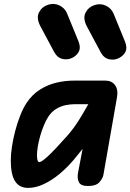

<svg xmlns="http://www.w3.org/2000/svg" viewBox="-20 -931 652 961"><path d="M120.5 9.5Q77 9.5 55.5 -23.8Q34 -57 34 -128Q34 -158.5 39.8 -196.8Q45.5 -235 56 -275.2Q66.5 -315.5 81 -352.2Q95.5 -389 113 -416Q142 -459 181 -483.2Q220 -507.5 263.5 -517.5Q307 -527.5 348.5 -527.5H508.5Q539 -527.5 555.8 -504.8Q572.5 -482 565.5 -443.5L497.5 -55.5Q494.5 -38.5 477.8 -19.2Q461 0 419.5 0Q383.5 0 374.5 -20Q365.5 -40 370.5 -66L393.5 -186Q390 -181.5 380.5 -169.8Q371 -158 361.5 -146.5Q352 -135 348 -130Q315 -91 276.5 -59.2Q238 -27.5 198 -9Q158 9.5 120.5 9.5ZM165 -152.5Q165 -148.5 165.8 -140.5Q166.5 -132.5 169 -126Q171.5 -119.5 176.5 -119.5Q187.5 -119.5 218.5 -147.8Q249.5 -176 315.5 -250Q349 -288 374 -328.2Q399 -368.5 422 -409.5H354Q333.5 -409.5 309.2 -404.8Q285 -400 261.8 -386.2Q238.5 -372.5 220.5 -345Q209 -326.5 198.8 -301.5Q188.5 -276.5 181 -249.8Q173.5 -223 169.2 -197.8Q165 -172.5 165 -152.5ZM344.5 -643Q321 -630 294 -635.8Q267 -641.5 251.5 -670L182.5 -799Q160.5 -840.5 175.2 -869Q190 -897.5 220 -907Q250 -917 277.2 -904Q304.5 -891 316 -863L373 -723.5Q384.5 -694 375.5 -674.5Q366.5 -655 344.5 -643ZM577.5 -641.5Q554 -628.5 527 -634.2Q500 -640 484.5 -668.5L415.5 -797.5Q393.5 -839 408.2 -867.5Q423 -896 453 -905.5Q483 -915.5 510.2 -902.5Q537.5 -889.5 549 -861.5L606 -722Q617.5 -692.5 608.5 -673Q599.5 -653.5 577.5 -641.5Z"/></svg>

Font: Edu QLD Hand
Style: Regular
Weight: 400
Designer: Tina and Corey Anderson, Eben Sorkin
Foundry: Sorkin Type Co.
Version: Version 2.000